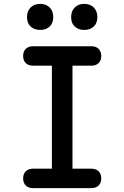

<svg xmlns="http://www.w3.org/2000/svg" viewBox="-20 -968 640 988"><path d="M353 -100H450Q474 -100 487.5 -86.5Q501 -73 501 -50Q501 -27 487.5 -13.5Q474 0 450 0H150Q126 0 112.5 -13.5Q99 -27 99 -50Q99 -73 112.5 -86.5Q126 -100 150 -100H247V-630H150Q126 -630 112.5 -643.5Q99 -657 99 -680Q99 -703 112.5 -716.5Q126 -730 150 -730H450Q474 -730 487.5 -716.5Q501 -703 501 -680Q501 -657 487.5 -643.5Q474 -630 450 -630H353ZM413 -814Q383 -814 364.5 -831.5Q346 -849 346 -880Q346 -911 364.5 -929.5Q383 -948 413 -948Q444 -948 462.5 -929.5Q481 -911 481 -880Q481 -849 462.5 -831.5Q444 -814 413 -814ZM187 -814Q156 -814 137.5 -831.5Q119 -849 119 -880Q119 -911 137.5 -929.5Q156 -948 187 -948Q217 -948 235.5 -929.5Q254 -911 254 -880Q254 -849 235.5 -831.5Q217 -814 187 -814Z"/></svg>

Font: Maple Mono Normal NL Medium
Style: Regular
Weight: 500
Monospace: yes
Designer: subframe7536
Version: Version 7.000